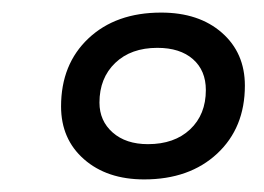

<svg xmlns="http://www.w3.org/2000/svg" viewBox="-20 -727 420 305"><path d="M209 -442Q150 -442 113.5 -474Q77 -506 77 -558Q77 -625 120.5 -666Q164 -707 236 -707Q296 -707 332.5 -675Q369 -643 369 -591Q369 -524 325 -483Q281 -442 209 -442ZM215 -498Q257 -498 282 -521.5Q307 -545 307 -584Q307 -615 286.5 -633Q266 -651 230 -651Q188 -651 163 -627Q138 -603 138 -564Q138 -535 159 -516.5Q180 -498 215 -498Z"/></svg>

Font: Asap Semi Expanded Semi Expanded SemiBold
Style: Italic
Weight: 600
Width: 6
Italic angle: -6°
Designer: Pablo Cosgaya
Foundry: Omnibus-Type
Version: Version 3.001; ttfautohint (v1.8.4.7-5d5b)